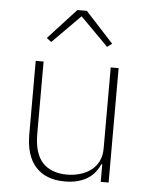

<svg xmlns="http://www.w3.org/2000/svg" viewBox="-54 -793 666 849"><g transform="rotate(5 279.5 -368.0)"><path d="M424 -78H420Q413 -61 400.5 -44.5Q388 -28 369.5 -15.5Q351 -3 325 4.5Q299 12 265 12Q181 12 136 -37.5Q91 -87 91 -182V-508H126V-188Q126 -100 164 -59.5Q202 -19 273 -19Q302 -19 329.5 -27Q357 -35 378 -50.5Q399 -66 411.5 -90.5Q424 -115 424 -148V-508H459V0H424ZM297 -748 421 -613 400 -597 276 -722 152 -597 131 -613 255 -748Z"/></g></svg>

Font: IBM Plex Sans Devanagari ExtraLight
Style: Regular
Weight: 200
Designer: Mike Abbink, Paul van der Laan, Pieter van Rosmalen, Erin McLaughlin
Foundry: Bold Monday
Version: Version 1.1